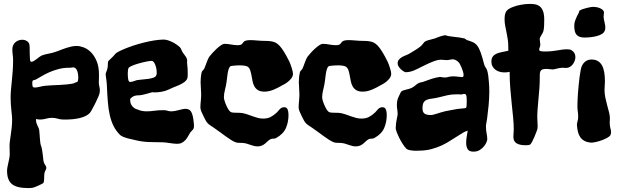

<svg xmlns="http://www.w3.org/2000/svg" viewBox="-20 -726 3162 981"><path d="M487.8 -247.1Q486.8 -241.7 480.5 -227.3Q474.1 -212.9 466.1 -196.8Q458 -180.7 450.4 -167Q442.9 -153.3 439 -148.9Q423.3 -131.8 388.2 -123Q353 -114.3 303.2 -115.2Q289.6 -115.2 274.9 -119.6Q260.3 -124 245.1 -124Q230 -124 214.8 -119.6Q199.7 -115.2 184.1 -115.2Q174.3 -115.2 164.1 -118.2V-112.8Q164.1 -104.5 166 -98.1Q168 -91.8 170.7 -86.2Q173.3 -80.6 176 -75Q178.7 -69.3 180.2 -62Q181.2 -53.2 182.1 -41.7Q183.1 -30.3 183.8 -19Q184.6 -7.8 185.8 2Q187 11.7 189 17.1Q192.9 27.3 194.8 38.8Q196.8 50.3 198.2 61.8Q199.7 73.2 200.7 84.2Q201.7 95.2 204.1 104Q206.5 110.8 211.2 117.2Q215.8 123.5 216.8 130.9Q216.8 134.8 215.6 137.7Q214.4 140.6 212.9 143.6Q211.4 146.5 209.7 150.1Q208 153.8 207 159.2Q206.1 166 205.8 173.1Q205.6 180.2 205.6 187Q205.6 193.8 204.6 199.7Q203.6 205.6 201.2 209Q199.7 210.9 192.1 214.6Q184.6 218.3 175.8 222.4Q167 226.6 158.9 229.5Q150.9 232.4 148.9 232.9Q143.1 234.4 136.5 234.6Q129.9 234.9 123 234.9Q65.9 234.9 41 214.6Q16.1 194.3 16.1 147Q16.1 136.7 18.3 126.2Q20.5 115.7 22.9 104.7Q25.4 93.8 27.6 82.5Q29.8 71.3 29.8 60.1Q29.8 49.3 29.3 40Q28.8 30.8 28.8 21Q28.8 8.3 30.8 -7.1Q32.7 -22.5 35.4 -39.8Q38.1 -57.1 40 -76.7Q42 -96.2 42 -117.2Q42 -124.5 40.8 -136.2Q39.6 -147.9 38.1 -162.4Q36.6 -176.8 35.4 -192.9Q34.2 -209 34.2 -226.1Q34.2 -245.6 36.1 -267.3Q38.1 -289.1 40.5 -313Q43 -336.9 44.9 -362.8Q46.9 -388.7 46.9 -417Q46.9 -433.6 44.9 -446.8Q43 -460 43 -472.2Q43 -496.1 57.9 -509.5Q72.8 -522.9 94.2 -522.9Q104 -522.9 112.8 -519Q121.6 -515.1 127 -506.8Q131.3 -500 131.6 -484.1Q131.8 -468.3 131.8 -451.7Q131.8 -435.1 133.1 -422.6Q134.3 -410.2 140.1 -410.2Q145.5 -410.2 152.6 -414.3Q159.7 -418.5 167 -424.1Q174.3 -429.7 180.9 -434.8Q187.5 -439.9 191.9 -441.9Q207.5 -448.2 228.8 -451.9Q250 -455.6 272 -463.9Q282.2 -467.8 294.2 -472.4Q306.2 -477.1 318.8 -481.2Q331.5 -485.4 345 -488.3Q358.4 -491.2 372.1 -491.2Q387.2 -491.2 406.7 -484.1Q426.3 -477.1 443.8 -460Q461.4 -442.9 473.6 -414.3Q485.8 -385.7 485.8 -342.8Q485.8 -333 485.4 -323Q484.9 -313 484.9 -304.2Q484.9 -294.4 487.5 -284.7Q490.2 -274.9 490.2 -263.2Q490.2 -259.3 489.5 -255.1Q488.8 -251 487.8 -247.1ZM374 -306.2Q377 -309.1 378.4 -315.2Q379.9 -321.3 379.9 -328.1Q379.9 -343.3 377.4 -353.8Q375 -364.3 371.3 -370.4Q367.7 -376.5 363 -379.2Q358.4 -381.8 354 -381.8Q350.1 -381.8 346.7 -380.9Q343.3 -379.9 339.8 -379.9H333Q304.2 -379.9 278.6 -373Q252.9 -366.2 231.7 -356.7Q210.4 -347.2 194.1 -337.4Q177.7 -327.6 167 -321.8Q161.1 -318.4 156.7 -317.6Q152.3 -316.9 149.9 -315.9Q147.5 -314.9 146.2 -311.8Q145 -308.6 145 -300.8Q145 -289.1 147 -283.9Q148.9 -278.8 158.2 -278.8Q168 -278.8 183.3 -282.7Q198.7 -286.6 213.9 -288.1Q229.5 -289.6 247.6 -290.3Q265.6 -291 284.4 -292Q303.2 -293 321.5 -294.7Q339.8 -296.4 356 -299.8Q355.5 -299.8 357.9 -301Q360.4 -302.2 363.5 -303.5Q366.7 -304.7 369.9 -305.9Q373 -307.1 374 -307.1Z M967.8 -117.2Q968.8 -107.4 970 -99.1Q971.2 -90.8 971.2 -84Q971.2 -76.2 970.2 -72.3Q969.2 -68.4 967 -65.4Q964.8 -62.5 961.2 -59.1Q957.5 -55.7 952.1 -48.8Q946.3 -39.6 940.7 -29.3Q935.1 -19 927.5 -10.7Q919.9 -2.4 909.9 3.2Q899.9 8.8 885.7 8.8Q877 8.8 866.9 7.6Q856.9 6.3 846.9 4.9Q836.9 3.4 827.4 2.2Q817.9 1 810.1 1Q776.4 1 741.9 -0.2Q707.5 -1.5 676.8 -8.8Q666.5 -11.7 655.3 -13.9Q644 -16.1 632.8 -19Q621.6 -22 611.3 -26.1Q601.1 -30.3 593.8 -36.1Q572.8 -57.1 560.3 -82Q547.9 -106.9 540.8 -138.2Q533.7 -169.4 530.8 -207.5Q527.8 -245.6 525.9 -293Q524.9 -309.6 522.5 -324.7Q520 -339.8 520 -348.1Q520 -352.1 523.7 -360.4Q527.3 -368.7 528.8 -376Q531.2 -386.7 531 -397.2Q530.8 -407.7 531.7 -410.2Q533.2 -413.6 537.8 -418.2Q542.5 -422.9 548.1 -428.2Q553.7 -433.6 559.3 -439.2Q564.9 -444.8 568.8 -450.2Q572.3 -455.1 585.7 -462.2Q599.1 -469.2 619.1 -477.5Q639.2 -485.8 664.1 -493.9Q689 -502 715.1 -508.5Q741.2 -515.1 767.3 -519.3Q793.5 -523.4 815.9 -523.9Q825.2 -523.9 836.7 -520.5Q848.1 -517.1 859.6 -511.5Q871.1 -505.9 881.8 -498.5Q892.6 -491.2 899.9 -483.9Q903.8 -480 907.2 -470.9Q910.6 -461.9 915 -456.1Q925.8 -442.4 929.9 -435.5Q934.1 -428.7 935.3 -423.3Q936.5 -418 936 -411.6Q935.5 -405.3 937 -392.1Q938 -381.8 938.5 -375Q939 -368.2 939 -362.3Q939 -356.4 939 -351.1Q939 -345.7 939 -338.9Q939 -324.7 931.6 -315.9Q924.3 -307.1 911.6 -299.8Q898.9 -292.5 881.1 -285.6Q863.3 -278.8 842.8 -269Q825.7 -260.7 806.2 -257.3Q786.6 -253.9 770 -253.9Q767.6 -253.9 766.1 -253.9Q764.6 -253.9 762.2 -254.9Q758.8 -255.4 750.5 -252.9Q742.2 -250.5 731.4 -247.3Q720.7 -244.1 708.3 -241.5Q695.8 -238.8 684.1 -238.8Q676.3 -238.8 669.2 -236.6Q662.1 -234.4 656.7 -231Q651.4 -227.5 648.2 -224.1Q645 -220.7 645 -217.8Q645 -200.7 651.1 -190.4Q657.2 -180.2 664.6 -174.8Q673.3 -168.5 684.1 -166Q696.3 -160.6 707.5 -158.9Q718.8 -157.2 730 -157.2Q748.5 -157.2 768.8 -160.2Q789.1 -163.1 814.9 -163.1Q827.1 -163.1 835.7 -160.2Q844.2 -157.2 854 -157.2Q864.3 -157.2 874.5 -159.2Q884.8 -161.1 894 -163.6Q903.3 -166 911.9 -168Q920.4 -169.9 927.7 -169.9Q946.8 -169.9 955.3 -157Q963.9 -144 967.8 -117.2ZM778.8 -341.8Q779.8 -344.2 780.3 -347.2Q780.8 -350.1 780.8 -353Q780.8 -367.7 778.1 -379.2Q775.4 -390.6 771.7 -398.7Q768.1 -406.7 763.7 -410.9Q759.3 -415 755.9 -415Q746.6 -415 728 -411.4Q709.5 -407.7 690.4 -402.3Q671.4 -397 656 -390.6Q640.6 -384.3 637.2 -378.9Q634.8 -375 633.8 -367.4Q632.8 -359.9 632.8 -350.1Q632.8 -329.6 635.5 -318.4Q638.2 -307.1 645 -307.1Q649.4 -307.1 654.8 -308.6Q660.2 -310.1 665.3 -311.8Q670.4 -313.5 674.6 -314.9Q678.7 -316.4 681.2 -316.9Q691.9 -318.8 707.5 -319.8Q723.1 -320.8 738 -323Q752.9 -325.2 764.4 -329.3Q775.9 -333.5 778.8 -341.8Z M1477.1 -348.1Q1476.1 -335.4 1468.3 -325.4Q1460.4 -315.4 1450.9 -307.9Q1441.4 -300.3 1432.6 -295.7Q1423.8 -291 1421.9 -290Q1413.1 -284.7 1402.3 -279.1Q1391.6 -273.4 1379.9 -268.6Q1368.2 -263.7 1356 -260.7Q1343.8 -257.8 1332 -257.8Q1310.5 -257.8 1298.3 -265.4Q1286.1 -272.9 1279.5 -285.2Q1272.9 -297.4 1270.3 -312Q1267.6 -326.7 1264.9 -340.8Q1262.2 -355 1258.5 -366.7Q1254.9 -378.4 1246.1 -384.8Q1240.7 -388.7 1229.2 -390.4Q1217.8 -392.1 1205.1 -392.1Q1196.3 -392.1 1188.2 -391.6Q1180.2 -391.1 1173.8 -390.4Q1167.5 -389.6 1163.3 -389.2Q1159.2 -388.7 1158.7 -388.2Q1152.3 -384.8 1148.9 -374.5Q1145.5 -364.3 1143.3 -352.1Q1141.1 -339.8 1140.1 -327.6Q1139.2 -315.4 1137.7 -308.1Q1134.8 -287.6 1129.4 -267.1Q1124 -246.6 1124 -228Q1124 -222.7 1127.2 -211.7Q1130.4 -200.7 1135.5 -189Q1140.6 -177.2 1146.7 -167.2Q1152.8 -157.2 1158.7 -153.8Q1163.1 -151.4 1170.9 -150.6Q1178.7 -149.9 1187.5 -149.9Q1196.3 -149.9 1205.1 -149.7Q1213.9 -149.4 1220.7 -147.9Q1233.9 -145 1247.1 -140.4Q1260.3 -135.7 1273.2 -131.1Q1286.1 -126.5 1298.8 -123.3Q1311.5 -120.1 1323.7 -120.1Q1346.7 -120.1 1362.1 -127.9Q1377.4 -135.7 1394 -150.9Q1398.4 -155.3 1402.1 -159.9Q1405.8 -164.6 1409.9 -168.7Q1414.1 -172.9 1419.4 -175.5Q1424.8 -178.2 1432.1 -178.2Q1444.8 -178.2 1449.5 -167Q1454.1 -155.8 1454.1 -139.2Q1454.1 -102.1 1440.9 -71.8Q1427.7 -41.5 1391.1 -21Q1384.8 -17.1 1377.2 -17.6Q1369.6 -18.1 1362.8 -15.1Q1354 -10.7 1347.7 -4.4Q1341.3 2 1334.2 7.8Q1327.1 13.7 1317.9 17.8Q1308.6 22 1294.9 22Q1282.2 22 1267.8 16.8Q1253.4 11.7 1236.8 6.8Q1229.5 4.9 1222.2 4.4Q1214.8 3.9 1208 3.9Q1201.2 3.9 1195.1 3.4Q1189 2.9 1184.1 1Q1174.3 -2.4 1160.9 -10.7Q1147.5 -19 1132.8 -29.8Q1118.2 -40.5 1102.5 -52Q1086.9 -63.5 1072.8 -73.2Q1061 -81.1 1053.7 -85.9Q1046.4 -90.8 1041.3 -96.2Q1036.1 -101.6 1031.5 -109.6Q1026.9 -117.7 1020 -131.8Q1013.2 -146 1008.5 -157Q1003.9 -168 1003.9 -176.8Q1003.9 -190.9 1005.9 -209.2Q1007.8 -227.5 1007.8 -246.1Q1007.8 -261.2 1006.3 -276.1Q1004.9 -291 1004.9 -306.2Q1004.9 -333.5 1010.7 -357.9Q1012.2 -362.3 1016.6 -366.5Q1021 -370.6 1023.9 -376Q1027.3 -383.3 1030.3 -391.8Q1033.2 -400.4 1036.4 -408.7Q1039.6 -417 1043 -424.6Q1046.4 -432.1 1050.8 -438Q1056.2 -444.8 1065.7 -455.6Q1075.2 -466.3 1086.4 -476.6Q1097.7 -486.8 1108.6 -494.4Q1119.6 -502 1127.9 -502Q1143.1 -502 1160.9 -498.5Q1178.7 -495.1 1193.8 -495.1Q1204.1 -495.1 1209.2 -497.1Q1214.4 -499 1217.3 -502Q1220.2 -504.9 1221.9 -508.1Q1223.6 -511.2 1227.5 -514.2Q1231.4 -517.1 1238.5 -519Q1245.6 -521 1258.8 -521Q1266.6 -521 1275.9 -520.5Q1285.2 -520 1294.9 -519Q1316.9 -517.1 1333.5 -517.1Q1350.1 -517.1 1363 -515.4Q1376 -513.7 1386.7 -508.8Q1397.5 -503.9 1408.2 -492.4Q1418.9 -481 1431.2 -461.2Q1443.4 -441.4 1459 -410.2Q1461.9 -403.8 1465.1 -395Q1468.3 -386.2 1470.9 -377.4Q1473.6 -368.7 1475.3 -360.8Q1477.1 -353 1477.1 -348.1Z M1979 -348.1Q1978 -335.4 1970.2 -325.4Q1962.4 -315.4 1952.9 -307.9Q1943.4 -300.3 1934.6 -295.7Q1925.8 -291 1923.8 -290Q1915 -284.7 1904.3 -279.1Q1893.6 -273.4 1881.8 -268.6Q1870.1 -263.7 1857.9 -260.7Q1845.7 -257.8 1834 -257.8Q1812.5 -257.8 1800.3 -265.4Q1788.1 -272.9 1781.5 -285.2Q1774.9 -297.4 1772.2 -312Q1769.5 -326.7 1766.8 -340.8Q1764.2 -355 1760.5 -366.7Q1756.8 -378.4 1748 -384.8Q1742.7 -388.7 1731.2 -390.4Q1719.7 -392.1 1707 -392.1Q1698.2 -392.1 1690.2 -391.6Q1682.1 -391.1 1675.8 -390.4Q1669.4 -389.6 1665.3 -389.2Q1661.1 -388.7 1660.6 -388.2Q1654.3 -384.8 1650.9 -374.5Q1647.5 -364.3 1645.3 -352.1Q1643.1 -339.8 1642.1 -327.6Q1641.1 -315.4 1639.6 -308.1Q1636.7 -287.6 1631.3 -267.1Q1626 -246.6 1626 -228Q1626 -222.7 1629.2 -211.7Q1632.3 -200.7 1637.5 -189Q1642.6 -177.2 1648.7 -167.2Q1654.8 -157.2 1660.6 -153.8Q1665 -151.4 1672.9 -150.6Q1680.7 -149.9 1689.5 -149.9Q1698.2 -149.9 1707 -149.7Q1715.8 -149.4 1722.7 -147.9Q1735.8 -145 1749 -140.4Q1762.2 -135.7 1775.1 -131.1Q1788.1 -126.5 1800.8 -123.3Q1813.5 -120.1 1825.7 -120.1Q1848.6 -120.1 1864 -127.9Q1879.4 -135.7 1896 -150.9Q1900.4 -155.3 1904.1 -159.9Q1907.7 -164.6 1911.9 -168.7Q1916 -172.9 1921.4 -175.5Q1926.8 -178.2 1934.1 -178.2Q1946.8 -178.2 1951.4 -167Q1956.1 -155.8 1956.1 -139.2Q1956.1 -102.1 1942.9 -71.8Q1929.7 -41.5 1893.1 -21Q1886.7 -17.1 1879.2 -17.6Q1871.6 -18.1 1864.7 -15.1Q1856 -10.7 1849.6 -4.4Q1843.3 2 1836.2 7.8Q1829.1 13.7 1819.8 17.8Q1810.5 22 1796.9 22Q1784.2 22 1769.8 16.8Q1755.4 11.7 1738.8 6.8Q1731.4 4.9 1724.1 4.4Q1716.8 3.9 1710 3.9Q1703.1 3.9 1697 3.4Q1690.9 2.9 1686 1Q1676.3 -2.4 1662.8 -10.7Q1649.4 -19 1634.8 -29.8Q1620.1 -40.5 1604.5 -52Q1588.9 -63.5 1574.7 -73.2Q1563 -81.1 1555.7 -85.9Q1548.3 -90.8 1543.2 -96.2Q1538.1 -101.6 1533.4 -109.6Q1528.8 -117.7 1522 -131.8Q1515.1 -146 1510.5 -157Q1505.9 -168 1505.9 -176.8Q1505.9 -190.9 1507.8 -209.2Q1509.8 -227.5 1509.8 -246.1Q1509.8 -261.2 1508.3 -276.1Q1506.8 -291 1506.8 -306.2Q1506.8 -333.5 1512.7 -357.9Q1514.2 -362.3 1518.6 -366.5Q1522.9 -370.6 1525.9 -376Q1529.3 -383.3 1532.2 -391.8Q1535.2 -400.4 1538.3 -408.7Q1541.5 -417 1544.9 -424.6Q1548.3 -432.1 1552.7 -438Q1558.1 -444.8 1567.6 -455.6Q1577.1 -466.3 1588.4 -476.6Q1599.6 -486.8 1610.6 -494.4Q1621.6 -502 1629.9 -502Q1645 -502 1662.8 -498.5Q1680.7 -495.1 1695.8 -495.1Q1706.1 -495.1 1711.2 -497.1Q1716.3 -499 1719.2 -502Q1722.2 -504.9 1723.9 -508.1Q1725.6 -511.2 1729.5 -514.2Q1733.4 -517.1 1740.5 -519Q1747.6 -521 1760.7 -521Q1768.6 -521 1777.8 -520.5Q1787.1 -520 1796.9 -519Q1818.8 -517.1 1835.4 -517.1Q1852.1 -517.1 1865 -515.4Q1877.9 -513.7 1888.7 -508.8Q1899.4 -503.9 1910.2 -492.4Q1920.9 -481 1933.1 -461.2Q1945.3 -441.4 1960.9 -410.2Q1963.9 -403.8 1967 -395Q1970.2 -386.2 1972.9 -377.4Q1975.6 -368.7 1977.3 -360.8Q1979 -353 1979 -348.1Z M2478 -305.2Q2479 -293.9 2479.5 -282.5Q2480 -271 2480 -258.8Q2480 -224.1 2476.6 -188.7Q2473.1 -153.3 2468.8 -120.1Q2467.3 -109.4 2465.1 -98.4Q2462.9 -87.4 2462.9 -79.1Q2462.9 -61 2466.3 -44.2Q2469.7 -27.3 2469.7 -13.2Q2469.7 -10.3 2465.8 0Q2461.9 10.3 2453.4 21Q2444.8 31.7 2431.4 40.3Q2418 48.8 2398.9 48.8Q2377 48.8 2369.4 36.1Q2361.8 23.4 2361.8 3.9Q2361.8 -9.8 2364.3 -25.6Q2366.7 -41.5 2369.6 -58.1Q2358.4 -55.7 2347.4 -48.8Q2336.4 -42 2326.7 -36.1Q2305.2 -23.4 2283.9 -9.3Q2262.7 4.9 2237.8 16.6Q2212.9 28.3 2183.3 36.1Q2153.8 43.9 2115.7 43.9Q2114.7 43.9 2108.2 44.2Q2101.6 44.4 2092.8 43.9Q2084 43.5 2074.5 41.5Q2064.9 39.6 2057.6 35.2Q2046.9 24.4 2036.9 8.5Q2026.9 -7.3 2019.3 -22.7Q2011.7 -38.1 2007.3 -49.8Q2002.9 -61.5 2002.9 -64Q2002 -66.4 2002 -68.6Q2002 -70.8 2002 -73.2Q2002 -83.5 2003.4 -94.5Q2004.9 -105.5 2006.8 -115.5Q2008.8 -125.5 2010.3 -132.6Q2011.7 -139.6 2011.7 -142.1Q2011.7 -154.3 2009.8 -165.8Q2007.8 -177.2 2007.8 -190.9Q2007.8 -197.3 2008.5 -204.3Q2009.3 -211.4 2011.7 -219.2Q2011.7 -219.7 2014.2 -225.6Q2016.6 -231.4 2019.8 -238.3Q2022.9 -245.1 2026.1 -251.5Q2029.3 -257.8 2030.8 -258.8Q2034.2 -261.7 2040 -263.7Q2045.9 -265.6 2053.2 -267.6Q2060.5 -269.5 2068.1 -271.5Q2075.7 -273.4 2083 -276.9Q2094.2 -282.2 2103.3 -290.5Q2112.3 -298.8 2119.6 -301.8Q2124.5 -304.2 2133.1 -305.7Q2141.6 -307.1 2150.9 -311Q2157.2 -313 2166.5 -316.7Q2175.8 -320.3 2186.3 -323.5Q2196.8 -326.7 2207.5 -329.3Q2218.3 -332 2228 -333Q2232.4 -333 2239 -331.5Q2245.6 -330.1 2254.9 -330.1Q2261.7 -330.1 2271.5 -333Q2281.2 -335.9 2294.9 -335.9Q2308.6 -335.9 2321.3 -334Q2334 -332 2340.8 -332Q2346.2 -332 2347.4 -335.2Q2348.6 -338.4 2348.6 -342.8Q2348.6 -350.1 2345.7 -359.9Q2342.8 -369.6 2338.9 -378.9Q2335 -388.2 2331.5 -395Q2328.1 -401.9 2326.7 -403.8Q2319.3 -413.1 2310.3 -418Q2301.3 -422.9 2293.9 -422.9Q2286.1 -422.9 2278.6 -420.9Q2271 -418.9 2261.7 -418.9Q2254.9 -418.9 2247.8 -419.9Q2240.7 -420.9 2233.9 -420.9Q2217.3 -420.9 2195.6 -412.6Q2173.8 -404.3 2152.1 -393.6Q2130.4 -382.8 2111.1 -373.3Q2091.8 -363.8 2080.1 -360.8Q2073.7 -359.4 2066.9 -358.2Q2060.1 -356.9 2053.7 -356.9Q2049.8 -356.9 2042.7 -361.1Q2035.6 -365.2 2028.8 -371.6Q2022 -377.9 2016.8 -386Q2011.7 -394 2011.7 -401.9Q2011.7 -413.6 2018.1 -421.1Q2024.4 -428.7 2033.7 -434.1Q2043 -439.5 2054 -443.6Q2064.9 -447.8 2073.7 -453.1Q2085 -460 2100.1 -469.2Q2115.2 -478.5 2126 -486.8Q2137.2 -496.1 2142.1 -503.7Q2147 -511.2 2153.8 -515.1Q2160.6 -519 2175.3 -522.5Q2189.9 -525.9 2202.6 -529.8Q2206.5 -531.2 2213.6 -534.2Q2220.7 -537.1 2228.3 -539.6Q2235.8 -542 2242.9 -543.9Q2250 -545.9 2253.9 -545.9H2255.9Q2265.1 -542.5 2276.9 -540.8Q2288.6 -539.1 2301.5 -537.6Q2314.5 -536.1 2327.4 -534.4Q2340.3 -532.7 2352.1 -529.8Q2356 -528.8 2359.4 -525.6Q2362.8 -522.5 2366.7 -521Q2384.8 -515.6 2397 -510Q2409.2 -504.4 2418.5 -492.4Q2427.7 -480.5 2435.8 -458.3Q2443.8 -436 2453.6 -397.9Q2455.6 -389.2 2460.9 -381.8Q2466.3 -374.5 2468.8 -367.2Q2472.7 -355 2474.9 -337.6Q2477.1 -320.3 2478 -305.2ZM2360.8 -174.8Q2363.3 -177.2 2364 -185.8Q2364.7 -194.3 2364.7 -205.1Q2364.7 -217.8 2364.3 -225.8Q2363.8 -233.9 2362.3 -238.3Q2360.8 -242.7 2358.4 -244.4Q2356 -246.1 2352.1 -246.1Q2349.1 -246.1 2346.9 -245.6Q2344.7 -245.1 2342.8 -244.6Q2340.8 -243.7 2338.9 -243.2Q2331.1 -244.1 2324.5 -244.1Q2317.9 -244.1 2311 -244.1Q2297.4 -244.1 2285.9 -242.7Q2274.4 -241.2 2263.4 -238.8Q2252.4 -236.3 2241.7 -233.4Q2231 -230.5 2218.8 -228Q2201.2 -223.6 2186.5 -222.2Q2171.9 -220.7 2161.1 -216.3Q2150.4 -211.9 2144.5 -202.4Q2138.7 -192.9 2138.7 -172.9Q2138.7 -152.3 2149.4 -145.3Q2160.2 -138.2 2180.7 -138.2Q2187 -138.2 2195.3 -140.4Q2203.6 -142.6 2213.1 -145.5Q2222.7 -148.4 2232.7 -151.6Q2242.7 -154.8 2252.9 -157.2Q2260.3 -158.7 2268.8 -160.4Q2277.3 -162.1 2285.9 -163.6Q2294.4 -165 2302 -166.5Q2309.6 -168 2314.9 -168.9Q2318.4 -169.4 2325.7 -170.2Q2333 -170.9 2340.3 -171.6Q2347.7 -172.4 2353.8 -173.1Q2359.9 -173.8 2360.8 -174.8Z M2898.9 -470.2Q2919.9 -458 2919.9 -434.1Q2919.9 -425.3 2916.5 -415.8Q2913.1 -406.2 2907 -397.9Q2900.9 -389.6 2892.1 -384.3Q2883.3 -378.9 2873 -378.9Q2868.2 -378.9 2863.3 -379.4Q2858.4 -379.9 2854 -379.9Q2846.7 -379.9 2839.4 -378.4Q2832 -377 2825.4 -375.5Q2818.8 -374 2813.5 -372.6Q2808.1 -371.1 2804.7 -371.1Q2797.4 -371.1 2788.8 -372.6Q2780.3 -374 2772 -374Q2758.3 -374 2751.2 -371.1Q2744.1 -368.2 2741.2 -361.8Q2738.3 -355.5 2738 -345.5Q2737.8 -335.4 2737.8 -321.8Q2737.8 -298.8 2735.8 -273.4Q2733.9 -248 2731.4 -222.4Q2729 -196.8 2727.1 -172.1Q2725.1 -147.5 2725.1 -127Q2725.1 -114.3 2726.1 -103Q2727.1 -91.8 2727.1 -81.1Q2727.1 -78.1 2726.6 -74.5Q2726.1 -70.8 2726.1 -67.9Q2725.1 -64.5 2720.9 -52.7Q2716.8 -41 2710.9 -27.3Q2705.1 -13.7 2699 -2.2Q2692.9 9.3 2689 12.2Q2685.1 14.6 2679.4 15.4Q2673.8 16.1 2667 16.1Q2633.8 16.1 2618.4 5.6Q2603 -4.9 2603 -26.9Q2603 -36.1 2604 -45.9Q2605 -55.7 2605 -64Q2605 -91.3 2601.8 -125Q2598.6 -158.7 2594.5 -196.5Q2590.3 -234.4 2587.2 -275.4Q2584 -316.4 2584 -358.9Q2569.8 -356 2558.1 -356Q2543.9 -356 2531.7 -359.6Q2519.5 -363.3 2510.5 -370.4Q2501.5 -377.4 2496.1 -387.7Q2490.7 -397.9 2490.7 -411.1Q2490.7 -427.7 2498 -437.3Q2505.4 -446.8 2517.3 -451.9Q2529.3 -457 2544.9 -460Q2560.5 -462.9 2577.1 -466.8V-484.9Q2577.1 -506.8 2574.2 -525.9Q2571.3 -544.9 2567.6 -562.3Q2564 -579.6 2561 -595.5Q2558.1 -611.3 2558.1 -627Q2558.1 -642.1 2560.3 -652.3Q2562.5 -662.6 2567.9 -669.7Q2573.2 -676.8 2582.3 -681.9Q2591.3 -687 2605 -691.9Q2610.8 -694.3 2620.1 -696.8Q2629.4 -699.2 2640.4 -701.4Q2651.4 -703.6 2663.3 -704.8Q2675.3 -706.1 2687 -706.1Q2700.7 -706.1 2713.9 -703.9Q2727.1 -701.7 2737.5 -693.6Q2748 -685.5 2754.4 -669.4Q2760.7 -653.3 2760.7 -625Q2760.7 -609.9 2760 -594.2Q2759.3 -578.6 2756.8 -568.8Q2755.4 -562.5 2752 -556.6Q2748.5 -550.8 2745.4 -545.4Q2742.2 -540 2739.7 -534.9Q2737.3 -529.8 2737.8 -524.9Q2737.8 -519.5 2739.3 -511.5Q2740.7 -503.4 2740.7 -498Q2740.7 -490.2 2737.8 -484.4Q2734.9 -478.5 2734.9 -473.1Q2734.9 -466.3 2742.4 -464.6Q2750 -462.9 2764.2 -462.9Q2784.2 -462.9 2799.3 -464.6Q2814.5 -466.3 2827.4 -468.5Q2840.3 -470.7 2852.1 -472.4Q2863.8 -474.1 2877 -474.1Q2882.8 -474.1 2888.7 -473.4Q2894.5 -472.7 2898.9 -470.2Z M3069.8 -568.8Q3065.9 -558.6 3054.7 -552Q3043.5 -545.4 3028.6 -541.5Q3013.7 -537.6 2997.1 -535.9Q2980.5 -534.2 2965.8 -534.2Q2940.4 -534.2 2927.2 -546.9Q2914.1 -559.6 2914.1 -594.2Q2914.1 -607.9 2918.2 -619.6Q2922.4 -631.3 2927 -641.1Q2931.6 -650.9 2935.8 -658.2Q2939.9 -665.5 2939.9 -670.9Q2945.8 -675.3 2956.3 -679Q2966.8 -682.6 2977.5 -685.3Q2988.3 -688 2997.1 -689.5Q3005.9 -690.9 3008.8 -690.9Q3033.7 -690.9 3049.8 -682.1Q3065.9 -673.3 3065.9 -662.1Q3065.9 -656.7 3064.9 -650.6Q3064 -644.5 3064 -640.1Q3064.9 -627.4 3068.8 -612.1Q3072.8 -596.7 3072.8 -584Q3072.8 -575.2 3069.8 -568.8ZM3098.1 -34.2Q3094.2 -28.3 3082.3 -21.7Q3070.3 -15.1 3055.2 -9.5Q3040 -3.9 3024.7 -0.5Q3009.3 2.9 2999 2.9Q2980 1 2966.8 -5.9Q2953.6 -12.7 2945.3 -24.4Q2937 -36.1 2933.1 -51.8Q2929.2 -67.4 2927.7 -86.9Q2927.7 -96.7 2930.9 -106.7Q2934.1 -116.7 2934.1 -128.9Q2934.1 -142.6 2932.1 -156.5Q2930.2 -170.4 2930.2 -184.1Q2930.2 -195.3 2930.9 -212.9Q2931.6 -230.5 2933.1 -251Q2934.6 -271.5 2936.8 -293Q2939 -314.5 2941.4 -333.5Q2943.8 -352.5 2946.8 -367.4Q2949.7 -382.3 2953.1 -389.2Q2961.4 -406.2 2974.1 -414.1Q2986.8 -421.9 3002 -421.9Q3021.5 -421.9 3034.7 -414.1Q3047.9 -406.2 3055.9 -391.6Q3064 -377 3067.4 -356.2Q3070.8 -335.4 3070.8 -310.1Q3070.8 -298.8 3069.8 -288.1Q3068.8 -277.3 3068.8 -267.1Q3068.8 -246.6 3073 -226.6Q3077.1 -206.5 3082.3 -188Q3087.4 -169.4 3091.8 -152.3Q3096.2 -135.3 3096.2 -121.1Q3096.2 -116.7 3095.7 -111.1Q3095.2 -105.5 3095.2 -101.1Q3095.2 -83 3098.6 -71.5Q3102.1 -60.1 3102.1 -50.8Q3102.1 -42 3098.1 -34.2Z"/></svg>

Font: Freckle Face
Style: Regular
Weight: 400
Designer: Astigmatic (AOETI)
Foundry: Astigmatic (AOETI)
Version: Version 1.000